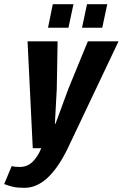

<svg xmlns="http://www.w3.org/2000/svg" viewBox="-75 -710 588 920"><path d="M493 -512 250 0Q158 190 43 190Q9 190 -11 185.5Q-31 181 -55 172L-19 86Q-5 90 19 90Q55 90 80 66.5Q105 43 123 0H82L57 -512H201L197 -283L188 -117H191L252 -283L346 -512ZM178 -690H277L253 -577H155ZM342 -690H439L415 -577H318Z"/></svg>

Font: Decalotype
Style: Bold Italic
Weight: 700
Italic angle: -12°
Designer: Alfredo Marco Pradil
Foundry: Alfredo Marco Pradil
Version: Version 1.0